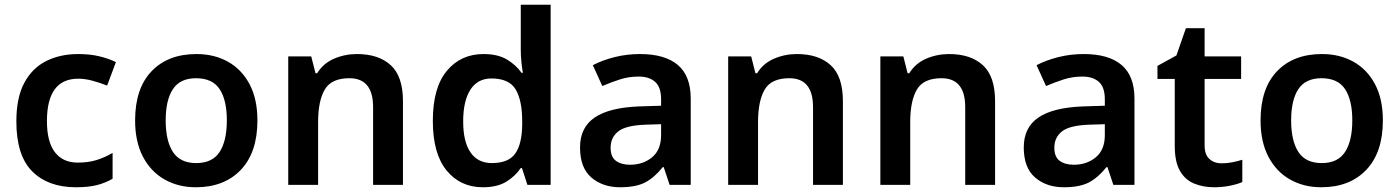

<svg xmlns="http://www.w3.org/2000/svg" viewBox="-20 -873 5903 810"><path d="M300 -83Q183 -83 116 -150Q49 -217 49 -361Q49 -461 82.5 -523.5Q116 -586 175 -615.5Q234 -645 310 -645Q361 -645 401 -635Q441 -625 469 -611L432 -512Q401 -524 370 -532.5Q339 -541 310 -541Q178 -541 178 -362Q178 -275 211.5 -231Q245 -187 308 -187Q353 -187 388 -198Q423 -209 455 -228V-119Q424 -101 388.5 -92Q353 -83 300 -83Z M1066 -365Q1066 -230 996 -156.5Q926 -83 806 -83Q732 -83 674 -116Q616 -149 583 -212Q550 -275 550 -365Q550 -500 619.5 -572.5Q689 -645 809 -645Q884 -645 942 -612.5Q1000 -580 1033 -517.5Q1066 -455 1066 -365ZM679 -365Q679 -279 709.5 -232Q740 -185 808 -185Q876 -185 906.5 -232Q937 -279 937 -365Q937 -451 906.5 -497Q876 -543 807 -543Q740 -543 709.5 -497Q679 -451 679 -365Z M1486 -645Q1577 -645 1628.5 -598Q1680 -551 1680 -446V-93H1554V-421Q1554 -543 1454 -543Q1378 -543 1350 -495Q1322 -447 1322 -358V-93H1196V-635H1293L1311 -564H1318Q1344 -606 1389.5 -625.5Q1435 -645 1486 -645Z M2017 -83Q1922 -83 1864 -154Q1806 -225 1806 -363Q1806 -503 1865 -574Q1924 -645 2020 -645Q2080 -645 2118.5 -622Q2157 -599 2180 -566H2186Q2183 -580 2180 -609Q2177 -638 2177 -663V-853H2303V-93H2205L2182 -164H2177Q2154 -130 2116 -106.5Q2078 -83 2017 -83ZM2055 -185Q2125 -185 2153.5 -225Q2182 -265 2183 -346V-362Q2183 -449 2155.5 -495.5Q2128 -542 2053 -542Q1995 -542 1964.5 -494.5Q1934 -447 1934 -361Q1934 -275 1965 -230Q1996 -185 2055 -185Z M2680 -645Q2785 -645 2839.5 -599Q2894 -553 2894 -457V-93H2805L2780 -168H2776Q2741 -124 2702 -103.5Q2663 -83 2596 -83Q2523 -83 2475 -124Q2427 -165 2427 -251Q2427 -335 2488.5 -377Q2550 -419 2675 -424L2769 -427V-454Q2769 -505 2744 -527.5Q2719 -550 2674 -550Q2633 -550 2595.5 -538Q2558 -526 2521 -510L2481 -598Q2521 -619 2572.5 -632Q2624 -645 2680 -645ZM2703 -347Q2620 -344 2588 -318.5Q2556 -293 2556 -250Q2556 -211 2578.5 -194.5Q2601 -178 2638 -178Q2693 -178 2731 -209.5Q2769 -241 2769 -303V-349Z M3342 -645Q3433 -645 3484.5 -598Q3536 -551 3536 -446V-93H3410V-421Q3410 -543 3310 -543Q3234 -543 3206 -495Q3178 -447 3178 -358V-93H3052V-635H3149L3167 -564H3174Q3200 -606 3245.5 -625.5Q3291 -645 3342 -645Z M3984 -645Q4075 -645 4126.5 -598Q4178 -551 4178 -446V-93H4052V-421Q4052 -543 3952 -543Q3876 -543 3848 -495Q3820 -447 3820 -358V-93H3694V-635H3791L3809 -564H3816Q3842 -606 3887.5 -625.5Q3933 -645 3984 -645Z M4552 -645Q4657 -645 4711.5 -599Q4766 -553 4766 -457V-93H4677L4652 -168H4648Q4613 -124 4574 -103.5Q4535 -83 4468 -83Q4395 -83 4347 -124Q4299 -165 4299 -251Q4299 -335 4360.5 -377Q4422 -419 4547 -424L4641 -427V-454Q4641 -505 4616 -527.5Q4591 -550 4546 -550Q4505 -550 4467.5 -538Q4430 -526 4393 -510L4353 -598Q4393 -619 4444.5 -632Q4496 -645 4552 -645ZM4575 -347Q4492 -344 4460 -318.5Q4428 -293 4428 -250Q4428 -211 4450.5 -194.5Q4473 -178 4510 -178Q4565 -178 4603 -209.5Q4641 -241 4641 -303V-349Z M5134 -184Q5157 -184 5179.5 -188.5Q5202 -193 5221 -199V-105Q5201 -96 5169 -89.5Q5137 -83 5102 -83Q5056 -83 5018 -98.5Q4980 -114 4958 -152Q4936 -190 4936 -258V-540H4863V-595L4943 -639L4983 -754H5062V-635H5216V-540H5062V-259Q5062 -221 5082 -202.5Q5102 -184 5134 -184Z M5814 -365Q5814 -230 5744 -156.5Q5674 -83 5554 -83Q5480 -83 5422 -116Q5364 -149 5331 -212Q5298 -275 5298 -365Q5298 -500 5367.5 -572.5Q5437 -645 5557 -645Q5632 -645 5690 -612.5Q5748 -580 5781 -517.5Q5814 -455 5814 -365ZM5427 -365Q5427 -279 5457.5 -232Q5488 -185 5556 -185Q5624 -185 5654.5 -232Q5685 -279 5685 -365Q5685 -451 5654.5 -497Q5624 -543 5555 -543Q5488 -543 5457.5 -497Q5427 -451 5427 -365Z"/></svg>

Font: Noto Sans Telugu UI SemiBold
Style: Regular
Weight: 600
Designer: Jelle Bosma - Monotype Design Team
Foundry: Monotype Imaging Inc.
Version: Version 2.005; ttfautohint (v1.8.4.7-5d5b)